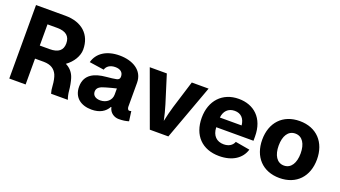

<svg xmlns="http://www.w3.org/2000/svg" viewBox="-60 -1252 3165 1786"><g transform="rotate(20 1522.5 -359.0)"><path d="M61 0H222.7V-255.9H303.2H310.5C381.8 -254.9 419.4 -226.1 440.9 -180.2C451.7 -155.8 460 -115.7 462.4 -75.2C463.9 -46.9 467.8 -21.5 474.6 0H640.6C632.3 -22.5 624.5 -54.2 622.1 -85.9C619.1 -122.6 609.9 -170.9 600.6 -200.2C585 -252.4 551.3 -288.1 508.8 -308.6C573.2 -354.5 615.2 -423.8 615.2 -488.3C615.2 -634.3 517.1 -727.5 352.5 -727.5H61ZM222.7 -385.3V-595.2H319.8C405.3 -595.2 447.8 -558.6 447.8 -488.3C447.8 -418.9 405.3 -385.3 320.3 -385.3Z M877.4 10.3C957.5 10.3 1011.2 -22 1040 -75.2H1044.4C1055.7 -20.5 1102.1 6.3 1145.5 6.3C1184.6 6.3 1213.4 2 1244.1 -7.3L1231 -104C1223.6 -101.1 1219.2 -100.1 1211.9 -100.1C1196.3 -100.1 1191.4 -120.6 1191.4 -134.3V-369.1C1191.4 -493.7 1081.1 -552.7 953.6 -552.7C823.7 -552.7 736.8 -493.2 712.4 -399.4L857.9 -377.9C867.7 -413.1 901.4 -437.5 952.6 -437.5C1002.9 -437.5 1031.7 -413.6 1031.7 -372.1C1031.7 -344.7 1013.7 -337.9 999.5 -335.4C977.1 -330.6 946.8 -327.1 901.4 -322.8C792.5 -313 696.8 -273.4 696.8 -151.9C696.8 -43.9 772.9 10.3 877.4 10.3ZM924.3 -98.1C880.4 -98.1 848.6 -118.7 848.6 -158.2C848.6 -197.8 880.9 -215.3 932.6 -229C969.7 -240.2 1002.9 -248 1033.2 -255.4V-194.8C1033.2 -139.2 986.8 -98.1 924.3 -98.1Z M1452.1 0H1635.7L1835.4 -545.9H1668.9L1584 -271.5C1568.8 -222.2 1557.6 -172.9 1546.4 -121.1C1535.2 -172.9 1523.4 -222.2 1507.8 -271.5L1421.9 -545.9H1252.9Z M2140.6 10.3C2270.5 10.3 2358.4 -49.3 2385.7 -142.1L2242.7 -167C2228 -127.9 2191.4 -106.9 2143.1 -106.9C2074.7 -106.9 2027.8 -149.4 2024.9 -232.9H2393.6V-274.9C2393.6 -458 2282.2 -552.7 2133.8 -552.7C1971.7 -552.7 1867.7 -439 1867.7 -270.5C1867.7 -96.7 1971.2 10.3 2140.6 10.3ZM2025.9 -329.1C2032.2 -392.1 2070.3 -435.1 2135.3 -435.1C2198.7 -435.1 2234.4 -395 2241.2 -329.1Z M2737.3 10.3C2905.3 10.3 3008.3 -102.5 3008.3 -271C3008.3 -439.5 2905.3 -552.7 2737.3 -552.7C2569.3 -552.7 2466.3 -439.5 2466.3 -271C2466.3 -102.5 2569.3 10.3 2737.3 10.3ZM2737.3 -112.8C2666.5 -112.8 2628.9 -178.7 2628.9 -271.5C2628.9 -365.2 2666.5 -429.2 2737.3 -429.2C2808.6 -429.2 2846.2 -365.2 2846.2 -271.5C2846.2 -178.7 2808.6 -112.8 2737.3 -112.8Z"/></g></svg>

Font: Raveo
Style: Bold
Weight: 700
Designer: Jakub Foglar, Rasmus Andersson (Inter)
Foundry: Jakubfoglar.com
Version: Version 1.100;Glyphs 3.2.3 (3260)